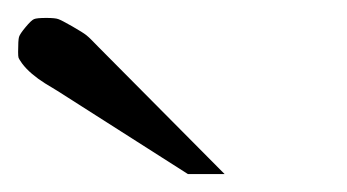

<svg xmlns="http://www.w3.org/2000/svg" viewBox="-20 -701 383 212"><path d="M187.5 -508.8 43.5 -600.6Q37.1 -604.5 29.5 -609.1Q22 -613.8 15.4 -619.4Q8.8 -625 4.4 -630.9Q1 -635.7 0.5 -637.2Q0 -638.7 0 -643.6Q0 -656.7 1 -660.2Q2 -663.6 8.3 -671.1Q14.6 -678.7 17.6 -679.9Q20.5 -681.2 31.2 -681.2Q41 -681.2 44.4 -679.9Q47.9 -678.7 59.8 -671.9Q71.8 -665 75.4 -662.1Q79.1 -659.2 89.4 -648.4L228 -508.8Z"/></svg>

Font: Goda
Style: Regular
Weight: 400
Version: 1.0.5